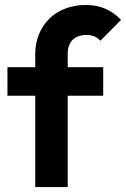

<svg xmlns="http://www.w3.org/2000/svg" viewBox="-20 -754 508 774"><path d="M122 -535V-483H10V-368H122V0H253V-368H396V-483H253V-538C253 -586 281 -613 328 -613C354 -613 370 -605 385 -590L468 -674C432 -711 388 -734 326 -734C203 -734 122 -650 122 -535Z"/></svg>

Font: MV Cash SemiBold
Style: Regular
Weight: 600
Designer: Rodrigo Fuenzalida
Foundry: fragTYPE
Version: Version 1.100;Glyphs 3.1.2 (3151)